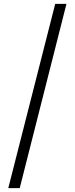

<svg xmlns="http://www.w3.org/2000/svg" viewBox="-20 -801 388 998"><path d="M325.5 -781 82.5 177H23L267 -781Z"/></svg>

Font: Merriweather 120pt ExtraBold
Style: Regular
Weight: 800
Version: Version 2.100